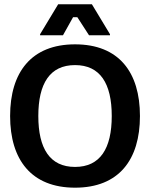

<svg xmlns="http://www.w3.org/2000/svg" viewBox="-20 -870 705 902"><path d="M275.8 -704.2 323.3 -789.2H343.3L398.3 -704.2H496.7V-709.2L411.7 -850H253.3L168.3 -709.2V-704.2ZM332.5 11.7C538.3 11.7 637.5 -119.2 637.5 -325C637.5 -530.8 538.3 -661.7 332.5 -661.7C127.5 -661.7 27.5 -530.8 27.5 -325C27.5 -119.2 127.5 11.7 332.5 11.7ZM332.5 -85.8C214.2 -85.8 160 -172.5 160 -325C160 -477.5 214.2 -564.2 332.5 -564.2C450.8 -564.2 505 -477.5 505 -325C505 -172.5 450.8 -85.8 332.5 -85.8Z"/></svg>

Font: Familjen Grotesk SemiBold
Style: Regular
Weight: 600
Designer: Anders Wikstroem, Jonas Baeckman, Matilda Gysing, Kristian Moeller
Foundry: Familjen STHLM AB
Version: Version 2.000